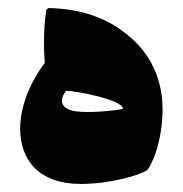

<svg xmlns="http://www.w3.org/2000/svg" viewBox="-20 -454 453 476"><path d="M285 -376C233 -416 166 -433 100 -434L95 -430C88 -388 88 -338 91 -298C52 -246 30 -187 30 -135C30 -58 76 2 180 2C252 2 326 -19 346 -33C374 -76 383 -140 383 -183C383 -271 342 -335 285 -376ZM168 -178C133 -183 124 -203 144 -229C166 -229 285 -207 285 -184C253 -178 199 -174 168 -178Z"/></svg>

Font: FilmFarsi Display
Style: Regular
Weight: 400
Designer: Borna Izadpanah
Foundry: Borna Izadpanah
Version: Version 1.000;PS 001.000;hotconv 1.0.88;makeotf.lib2.5.64775